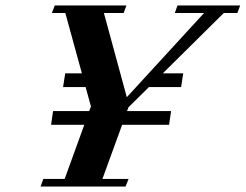

<svg xmlns="http://www.w3.org/2000/svg" viewBox="-20 -683 899 703"><path d="M128.4 0 138.7 -27.8H216.8L288.6 -226.1H167L174.3 -276.4H306.6L313 -293L293.5 -364.3H210.9L218.8 -414.6H279.8L219.2 -635.3H169.9L180.7 -663.1H442.9L432.6 -635.3H360.4L444.3 -327.1L727.1 -635.3H620.1L629.9 -663.1H859.4L849.1 -635.3H799.3L576.2 -414.6H650.9L643.1 -364.3H525.4L450.2 -290L445.3 -276.4H606.4L599.1 -226.1H427.2L355 -27.8H450.7L439.9 0Z"/></svg>

Font: Elstob 14pt
Style: Bold Italic
Weight: 700
Italic angle: -20°
Designer: Peter S. Baker
Version: Version 1.015